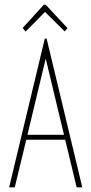

<svg xmlns="http://www.w3.org/2000/svg" viewBox="-20 -799 390 819"><path d="M307 0 258 -203H92L43 0H19L171 -634H179L331 0ZM175 -549 97 -224H253ZM89 -664 77 -680 167 -779H175L268 -679L256 -665L172 -748Z"/></svg>

Font: Inconsolata ExtraCondensed ExtraLight
Style: Regular
Weight: 200
Width: 2
Monospace: yes
Designer: Raph Levien, Cyreal, Brenton Simpson
Foundry: Raph Levien, Cyreal, Google
Version: Version 3.001; ttfautohint (v1.8.2.53-6de2)